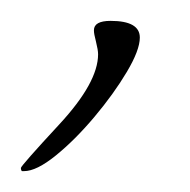

<svg xmlns="http://www.w3.org/2000/svg" viewBox="-60 -53 182 184"><path d="M-39 111Q-40 110 -40 108Q-40 106 -3 66Q34 26 34 -1Q34 -3 33.5 -6Q33 -9 32 -13Q31 -17 30.5 -19.5Q30 -22 30 -24Q30 -33 46 -33Q74 -33 74 -17Q74 -5 61.5 16Q49 37 30.5 59Q12 81 -6.5 96Q-25 111 -37 111Z"/></svg>

Font: Petemoss
Style: Regular
Weight: 400
Designer: Robert E. Leuschke
Foundry: Robert E. Leuschke
Version: Version 1.010; ttfautohint (v1.8.3)